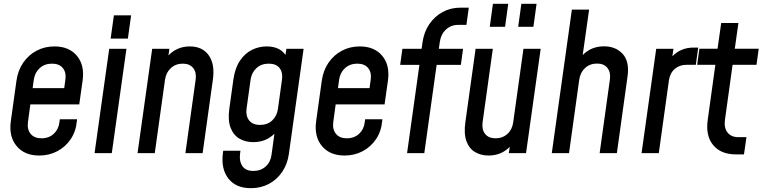

<svg xmlns="http://www.w3.org/2000/svg" viewBox="-20 -800 3984 1003"><path d="M185 12.5Q236.5 12.5 279.2 -10Q322 -32.5 349.2 -72.8Q376.5 -113 381.5 -167L382.5 -177H292.5L290.5 -162Q286.5 -125 261 -101.2Q235.5 -77.5 197 -77.5Q159 -77.5 140 -100.8Q121 -124 126 -162L138.5 -254.5H394L411.5 -378.5Q423 -459 382 -508.2Q341 -557.5 264.5 -557.5Q213 -557.5 170.8 -535Q128.5 -512.5 101 -472.2Q73.5 -432 66 -378.5L36.5 -167Q25.5 -86.5 66.8 -37Q108 12.5 185 12.5ZM251.5 -467.5Q289.5 -467.5 308.2 -444.5Q327 -421.5 321.5 -383.5L315.5 -339.5H150.5L156.5 -383.5Q162 -421.5 187.8 -444.5Q213.5 -467.5 251.5 -467.5Z M558 -598.5H648L665 -720H575ZM474 0H564L640.5 -545H550.5Z M698.5 0H788.5L842 -383.5Q847.5 -421.5 872.8 -444.5Q898 -467.5 935 -467.5Q971 -467.5 989.2 -444.5Q1007.5 -421.5 1002 -383.5L948.5 0H1038.5L1092 -383.5Q1103.5 -464.5 1070.5 -511Q1037.5 -557.5 971.5 -557.5Q905 -557.5 860 -510.5L865 -545H775Z M1291 183Q1342.5 183 1384.5 160.8Q1426.5 138.5 1454 98.2Q1481.5 58 1489 4.5L1566 -545H1476L1471.5 -513Q1440.5 -557.5 1373 -557.5Q1332.5 -557.5 1296 -539.5Q1259.5 -521.5 1233.5 -483Q1207.5 -444.5 1199 -383.5L1178 -232Q1169.5 -171 1184.8 -132.2Q1200 -93.5 1231.2 -75.5Q1262.5 -57.5 1303 -57.5Q1337.5 -57.5 1365 -69Q1392.5 -80.5 1413.5 -101.5L1398.5 8.5Q1393.5 46.5 1367.8 69.8Q1342 93 1303.5 93Q1265 93 1247.5 69.5Q1230 46 1233.5 8.5L1236 -12.5H1146L1144 3.5Q1134.5 83.5 1173.5 133.2Q1212.5 183 1291 183ZM1338.5 -147.5Q1300 -147.5 1281.5 -171Q1263 -194.5 1268 -232L1289 -383.5Q1294.5 -421 1319.8 -444.2Q1345 -467.5 1383.5 -467.5Q1422.5 -467.5 1440.5 -444.5Q1458.5 -421.5 1453 -383.5L1432 -231.5Q1427 -194.5 1402.2 -171Q1377.5 -147.5 1338.5 -147.5Z M1780 12.5Q1831.5 12.5 1874.2 -10Q1917 -32.5 1944.2 -72.8Q1971.5 -113 1976.5 -167L1977.5 -177H1887.5L1885.5 -162Q1881.5 -125 1856 -101.2Q1830.5 -77.5 1792 -77.5Q1754 -77.5 1735 -100.8Q1716 -124 1721 -162L1733.5 -254.5H1989L2006.5 -378.5Q2018 -459 1977 -508.2Q1936 -557.5 1859.5 -557.5Q1808 -557.5 1765.8 -535Q1723.5 -512.5 1696 -472.2Q1668.5 -432 1661 -378.5L1631.5 -167Q1620.5 -86.5 1661.8 -37Q1703 12.5 1780 12.5ZM1846.5 -467.5Q1884.5 -467.5 1903.2 -444.5Q1922 -421.5 1916.5 -383.5L1910.5 -339.5H1745.5L1751.5 -383.5Q1757 -421.5 1782.8 -444.5Q1808.5 -467.5 1846.5 -467.5Z M2106.5 0H2196.5L2261 -461H2387.5L2399 -545H2272.5L2277.5 -580.5Q2283 -620.5 2309.2 -645.2Q2335.5 -670 2373 -670H2416.5L2429 -760H2385.5Q2334 -760 2292 -737Q2250 -714 2222.5 -673.5Q2195 -633 2187.5 -580.5L2182.5 -545H2082L2070.5 -461H2171Z M2532 12.5Q2598.5 12.5 2643 -33L2638 0H2728L2804.5 -545H2714.5L2661 -161.5Q2656 -123.5 2630.8 -100.5Q2605.5 -77.5 2568.5 -77.5Q2532.5 -77.5 2514.2 -100.5Q2496 -123.5 2501 -161.5L2554.5 -545H2464.5L2411 -161.5Q2402.5 -100 2417 -61.5Q2431.5 -23 2462.2 -5.2Q2493 12.5 2532 12.5ZM2538.5 -660H2618.5L2635 -780H2555ZM2687 -660H2766.5L2783 -780H2703.5Z M2862.5 0H2952.5L3006 -384Q3011.5 -422 3036.8 -445Q3062 -468 3099 -468Q3135 -468 3153.2 -445Q3171.5 -422 3166 -384L3112.5 0H3202.5L3258 -399Q3269.5 -478.5 3233 -518.2Q3196.5 -558 3135.5 -558Q3068.5 -558 3024 -512.5L3057.5 -750H2967.5Z M3331.5 0H3421.5L3474.5 -380.5Q3480 -418.5 3505 -440Q3530 -461.5 3566.5 -461.5H3615L3627.5 -551.5H3603.5Q3536.5 -551.5 3492.5 -506L3498 -545H3408Z M3824 6.5H3866.5L3879.5 -83.5H3837Q3799.5 -83.5 3780.5 -108Q3761.5 -132.5 3767 -173L3807 -461.5H3932L3943.5 -545.5H3818.5L3837.5 -680H3747.5L3728.5 -545.5H3633.5L3622 -461.5H3717L3677 -173Q3665.5 -90 3705.8 -41.8Q3746 6.5 3824 6.5Z"/></svg>

Font: Mohave Medium
Style: Italic
Weight: 500
Italic angle: -8°
Designer: Gumpita Rahayu
Foundry: Tokotype
Version: Version 2.002; ttfautohint (v1.8.3)